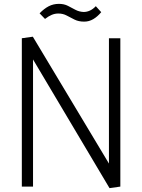

<svg xmlns="http://www.w3.org/2000/svg" viewBox="-20 -966 736 994"><path d="M547 8 144 -670H151V0H93V-768L150 -776L549 -111H544V-768H603V0ZM476 -934 504 -903Q485 -880 463 -867Q441 -854 416 -854Q387 -854 366 -864.5Q345 -875 325.5 -885.5Q306 -896 282 -896Q264 -896 247.5 -889Q231 -882 213 -868L185 -897Q208 -921 232 -933.5Q256 -946 285 -946Q312 -946 332 -935.5Q352 -925 371 -915Q390 -905 413 -904Q430 -904 446 -911.5Q462 -919 476 -934Z"/></svg>

Font: Yaldevi Light
Style: Regular
Weight: 300
Designer: Sol Matas, Rajitha Manaperi, Kosala Senevirathne
Foundry: Mooniak
Version: Version 1.100